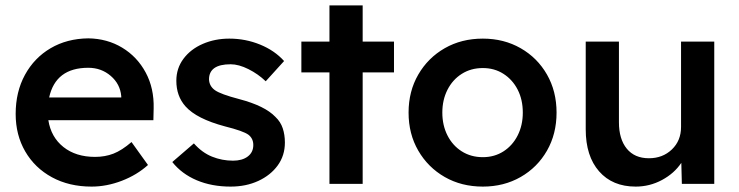

<svg xmlns="http://www.w3.org/2000/svg" viewBox="-20 -681 2737 711"><path d="M319 10Q236 10 172.5 -24.5Q109 -59 73.5 -120Q38 -181 38 -259Q38 -341 72.5 -404Q107 -467 167.5 -502.5Q228 -538 307 -539Q377 -538 432.5 -504.5Q488 -471 519.5 -412.5Q551 -354 549 -279L548 -236H159Q169 -173 215 -136.5Q261 -100 332 -100Q369 -100 400 -112Q431 -124 467 -155L528 -70Q487 -33 431 -11.5Q375 10 319 10ZM307 -430Q186 -430 162 -320H429V-325Q425 -370 390 -400Q355 -430 307 -430Z M834 10Q764 10 708.5 -13.5Q653 -37 618 -81L698 -150Q728 -116 765 -101Q802 -86 843 -86Q877 -86 897.5 -101.5Q918 -117 918 -144Q918 -168 900 -182Q881 -196 813 -213Q708 -241 667 -287Q633 -325 633 -382Q633 -428 659.5 -463.5Q686 -499 731 -518.5Q776 -538 829 -538Q889 -538 943 -516Q997 -494 1032 -455L964 -380Q936 -407 900 -425Q864 -443 834 -443Q754 -443 754 -387Q755 -362 776 -347Q797 -332 866 -314Q961 -289 1000 -248Q1019 -230 1027 -206Q1035 -182 1035 -153Q1035 -105 1008.5 -68.5Q982 -32 936.5 -11Q891 10 834 10Z M1200 0V-413H1096V-527H1200V-661H1323V-527H1439V-413H1323V0Z M1768 10Q1689 10 1627 -25.5Q1565 -61 1529 -123Q1493 -185 1493 -264Q1493 -343 1529 -405Q1565 -467 1627 -502.5Q1689 -538 1768 -538Q1846 -538 1908 -502.5Q1970 -467 2005.5 -405Q2041 -343 2041 -264Q2041 -185 2005.5 -123Q1970 -61 1908 -25.5Q1846 10 1768 10ZM1768 -99Q1811 -99 1844.5 -120.5Q1878 -142 1897 -179.5Q1916 -217 1916 -264Q1916 -312 1897 -349Q1878 -386 1844.5 -407.5Q1811 -429 1768 -429Q1724 -429 1690 -407.5Q1656 -386 1637 -348.5Q1618 -311 1618 -264Q1618 -217 1637 -179.5Q1656 -142 1690 -120.5Q1724 -99 1768 -99Z M2334 10Q2248 10 2198.5 -46.5Q2149 -103 2149 -202V-527H2272V-228Q2272 -166 2301 -130.5Q2330 -95 2383 -95Q2434 -95 2468 -127.5Q2502 -160 2502 -211V-527H2625V0H2505L2503 -78Q2477 -39 2431.5 -14.5Q2386 10 2334 10Z"/></svg>

Font: Lexend Deca Medium
Style: Regular
Weight: 500
Designer: Bonnie Shaver-Troup, Thomas Jockin
Foundry: Lexend
Version: Version 1.008; ttfautohint (v1.8.4.7-5d5b)